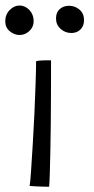

<svg xmlns="http://www.w3.org/2000/svg" viewBox="-38 -692 349 713"><path d="M144.5 1.5Q139 1.5 124 1.2Q109 1 93.8 0Q78.5 -1 72 -1.5Q74.5 -14.5 77.2 -55.8Q80 -97 83.5 -153.8Q87 -210.5 89.8 -270.5Q92.5 -330.5 94.2 -382.2Q96 -434 96 -464.5Q100 -466 107.5 -466.8Q115 -467.5 123.5 -467.8Q132 -468 139.8 -468Q147.5 -468 151.5 -468Q151.5 -449.5 151.5 -412.2Q151.5 -375 151.2 -327Q151 -279 150.5 -228.2Q150 -177.5 149 -130.8Q148 -84 147 -49Q146 -14 144.5 1.5ZM35 -562Q15 -562 -1.8 -576Q-18.5 -590 -18.5 -613Q-18.5 -638 -2 -654.8Q14.5 -671.5 34.5 -671.5Q55.5 -671.5 71.2 -654.8Q87 -638 87 -613.5Q87 -591.5 71 -576.8Q55 -562 35 -562ZM226.5 -569.5Q204 -569.5 187 -584.8Q170 -600 170 -623.5Q170 -646 183.8 -658.2Q197.5 -670.5 218 -670.5Q241 -670.5 257.5 -656Q274 -641.5 274 -617.5Q274 -602.5 267.8 -591.8Q261.5 -581 251 -575.2Q240.5 -569.5 226.5 -569.5Z"/></svg>

Font: Grandstander Thin ExtraLight
Style: Regular
Weight: 250
Version: Version 1.200